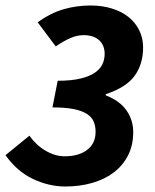

<svg xmlns="http://www.w3.org/2000/svg" viewBox="-36 -667 565 699"><path d="M71 -173Q96 -138 130.5 -118Q165 -98 199 -98Q251 -98 281.5 -121.5Q312 -145 312 -187Q312 -208 305 -224.5Q298 -241 280 -252.5Q262 -264 231.5 -270Q201 -276 155 -276L174 -373Q224 -373 257 -381Q290 -389 309.5 -402.5Q329 -416 337 -433.5Q345 -451 345 -471Q345 -502 325 -520.5Q305 -539 268 -539Q245 -539 220.5 -528.5Q196 -518 167 -498L101 -586Q149 -620 196 -633.5Q243 -647 293 -647Q336 -647 371.5 -636Q407 -625 432 -605Q457 -585 471 -556.5Q485 -528 485 -494Q485 -434 454.5 -391.5Q424 -349 349 -324V-320Q400 -300 424.5 -265Q449 -230 449 -186Q449 -138 430 -101Q411 -64 378 -39Q345 -14 299.5 -1Q254 12 202 12Q142 12 84 -15.5Q26 -43 -16 -102Z"/></svg>

Font: mr_Source Sans Pro
Style: Bold Italic
Weight: 700
Italic angle: -11°
Designer: Paul D. Hunt
Foundry: Adobe Systems Incorporated
Version: Version 1.036;July 10, 2024;FontCreator 11.5.0.2430 64-bit